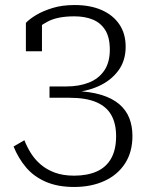

<svg xmlns="http://www.w3.org/2000/svg" viewBox="-20 -671 600 764"><path d="M276 -309 300 -294V-318L264 -303Q323 -306 372 -328Q421 -350 450.5 -389.5Q480 -429 480 -485Q480 -537 455 -574Q430 -611 384.5 -631Q339 -651 277 -651Q227 -651 188.5 -639Q150 -627 123.5 -611Q97 -595 83 -580V-467H147V-589Q140 -588 133.5 -583.5Q127 -579 122.5 -572.5Q118 -566 115.5 -558.5Q113 -551 114 -544Q132 -565 170.5 -585.5Q209 -606 276 -606Q318 -606 349.5 -593Q381 -580 399 -551Q417 -522 417 -473Q417 -423 395 -390.5Q373 -358 334 -342.5Q295 -327 244 -327H177V-282H256Q322 -282 363 -264.5Q404 -247 423 -213Q442 -179 442 -129Q442 -75 422 -40Q402 -5 364.5 11.5Q327 28 275 28Q231 28 198.5 16Q166 4 142.5 -16Q119 -36 103 -61.5Q87 -87 77 -113L34 -88Q53 -41 84 -4.5Q115 32 162.5 52.5Q210 73 275 73Q343 73 395.5 49Q448 25 477.5 -20.5Q507 -66 507 -130Q507 -169 494.5 -201Q482 -233 454.5 -256.5Q427 -280 383 -293.5Q339 -307 276 -309Z"/></svg>

Font: Roboto Serif ExtraLight
Style: Regular
Weight: 250
Version: Version 1.007